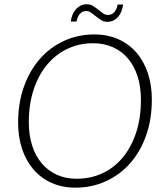

<svg xmlns="http://www.w3.org/2000/svg" viewBox="-20 -878 772 906"><path d="M696.5 -408Q696.5 -314.5 669.2 -238Q642 -161.5 593.5 -107Q545 -52.5 479 -22.5Q413 7.5 336 7.5Q274 7.5 224 -14.8Q174 -37 138.8 -77.5Q103.5 -118 84.5 -174.5Q65.5 -231 65.5 -299.5Q65.5 -392.5 93 -469.2Q120.5 -546 168.8 -600.8Q217 -655.5 282.8 -685.5Q348.5 -715.5 425 -715.5Q487.5 -715.5 537.8 -693.2Q588 -671 623.2 -630.5Q658.5 -590 677.5 -533.2Q696.5 -476.5 696.5 -408ZM645 -407Q645 -468.5 629.2 -517.8Q613.5 -567 584 -601.8Q554.5 -636.5 512.8 -655.2Q471 -674 419.5 -674Q354.5 -674 299 -648Q243.5 -622 202.8 -573.5Q162 -525 139 -456Q116 -387 116 -301Q116 -239.5 132 -190.2Q148 -141 177.5 -106.5Q207 -72 248.5 -53.2Q290 -34.5 341.5 -34.5Q407.5 -34.5 463 -60.2Q518.5 -86 559 -134.5Q599.5 -183 622.2 -251.8Q645 -320.5 645 -407ZM489 -807.5Q508 -807.5 519.8 -821.2Q531.5 -835 535 -856.5H561Q558.5 -839.5 552.8 -824.5Q547 -809.5 537.5 -798.5Q528 -787.5 515 -781.2Q502 -775 486 -775Q470.5 -775 457.8 -783Q445 -791 433.2 -800.5Q421.5 -810 410.2 -818Q399 -826 387 -826Q368 -826 356.2 -811.8Q344.5 -797.5 341.5 -776.5H314Q316 -793.5 322.2 -808.5Q328.5 -823.5 338.2 -834.5Q348 -845.5 361 -851.8Q374 -858 390 -858Q405.5 -858 418.5 -850Q431.5 -842 443 -832.8Q454.5 -823.5 465.8 -815.5Q477 -807.5 489 -807.5Z"/></svg>

Font: Lato TR Light
Style: Italic
Weight: 300
Italic angle: -12°
Designer: Lukasz Dziedzic
Foundry: Lukasz Dziedzic
Version: Version 1.104 2013